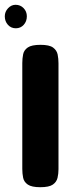

<svg xmlns="http://www.w3.org/2000/svg" viewBox="-54 -772 302 801"><path d="M114 9Q78 9 62 -2Q46 -13 42.5 -30.5Q39 -48 39 -67V-509Q39 -528 42.5 -545.5Q46 -563 62 -574Q78 -585 115 -585Q152 -585 167.5 -573.5Q183 -562 186.5 -544.5Q190 -527 190 -508V-66Q190 -47 186 -30Q182 -13 166.5 -2Q151 9 114 9ZM12 -654Q-8 -654 -21 -668.5Q-34 -683 -34 -704Q-34 -723 -20.5 -737.5Q-7 -752 11 -752Q31 -752 44.5 -738Q58 -724 58 -704Q58 -683 45 -668.5Q32 -654 12 -654Z"/></svg>

Font: Fredoka Expanded SemiBold
Style: Regular
Weight: 600
Width: 7
Designer: Ben Nathan
Foundry: Milena B. Brandão, Ben Nathan
Version: Version 2.001